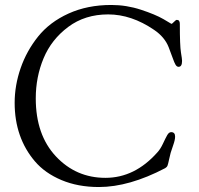

<svg xmlns="http://www.w3.org/2000/svg" viewBox="-20 -730 802 773"><path d="M428 -710Q489 -710 547 -691Q605 -672 638 -653L670 -634Q673 -634 680.5 -642Q688 -650 692 -650Q704 -650 704 -634Q704 -546 708.5 -519Q713 -492 713 -485Q713 -461 699 -461Q692 -461 687 -469Q682 -477 674.5 -498.5Q667 -520 659 -540Q643 -581 600 -610Q509 -672 415.5 -672Q322 -672 254.5 -621.5Q187 -571 155.5 -495.5Q124 -420 124 -334Q124 -187 205 -100.5Q286 -14 404.5 -14Q523 -14 614 -117Q626 -130 636 -151.5Q646 -173 653 -185.5Q660 -198 669 -198Q685 -198 685 -180Q685 -167 677.5 -146Q670 -125 667 -114.5Q664 -104 660.5 -87Q657 -70 654.5 -63.5Q652 -57 645 -53Q500 23 378 23Q294 23 227.5 -5Q161 -33 120.5 -80.5Q80 -128 59.5 -187Q39 -246 39 -316Q39 -386 63 -455.5Q87 -525 133.5 -583Q180 -641 256 -675.5Q332 -710 428 -710Z"/></svg>

Font: Sorts Mill Goudy
Style: Italic
Weight: 400
Italic angle: -7.40001°
Version: Version 003.101